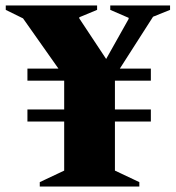

<svg xmlns="http://www.w3.org/2000/svg" viewBox="-20 -680 640 700"><path d="M125 0V-16L214 -58V-237H80V-281H214V-386H80V-430H193L64 -613L1 -644V-660H334V-644L269 -617V-613L367 -465L449 -611V-615L382 -644V-660H600V-644L538 -619L417 -430H530V-386H399V-281H530V-237H399V-58L488 -16V0Z"/></svg>

Font: Spectral ExtraBold
Style: Regular
Weight: 800
Designer: Jean-Baptiste Levee
Foundry: Production Type
Version: Version 2.001